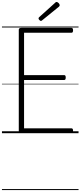

<svg xmlns="http://www.w3.org/2000/svg" viewBox="-20 -1362 823 1963"><path d="M199 0Q185 0 178.5 -5.5Q172 -11 172 -23V-1058Q172 -1068 179 -1072.5Q186 -1077 200 -1077H710Q718 -1077 722.5 -1071.5Q727 -1066 727 -1052Q727 -1038 722.5 -1032.5Q718 -1027 710 -1027H226V-594H636Q644 -594 648 -588.5Q652 -583 652 -569Q652 -556 648 -550Q644 -544 636 -544H226V-50H710Q718 -50 722.5 -44.5Q727 -39 727 -25Q727 -11 722.5 -5.5Q718 0 710 0ZM399 -1148Q392 -1148 383 -1157Q374 -1166 374 -1173Q374 -1176 375 -1179Q376 -1182 380 -1186L543 -1333Q547 -1337 550 -1339.5Q553 -1342 558 -1342Q564 -1342 572 -1336.5Q580 -1331 585 -1323.5Q590 -1316 590 -1309Q590 -1305 589 -1302Q588 -1299 583 -1294L413 -1156Q408 -1153 405.5 -1150.5Q403 -1148 399 -1148ZM0 571H783V581H0ZM0 -20H783V0H0ZM0 -505H783V-500H0ZM0 -1091H783V-1081H0Z"/></svg>

Font: Playwrite PT Guides
Style: Regular
Weight: 400
Designer: Veronika Burian, José Scaglione
Foundry: TypeTogether
Version: Version 1.003